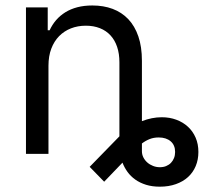

<svg xmlns="http://www.w3.org/2000/svg" viewBox="-20 -573 804 715"><path d="M160.5 0H76.7V-545.5H157.7V-460.2H164.8Q174.4 -481.2 188.9 -498Q203.5 -514.9 223.2 -527.2Q242.9 -539.4 267.9 -546Q293 -552.6 323.9 -552.6Q365.4 -552.6 399.3 -540Q433.2 -527.3 457.6 -501.8Q481.9 -476.2 495.2 -437.5Q508.5 -398.8 508.5 -346.6V-121.8Q545.8 -136.4 582.4 -136.4Q611.9 -136.4 636.7 -127.1Q661.6 -117.9 679.9 -101Q698.2 -84.2 708.5 -60.4Q718.8 -36.6 718.8 -7.1Q718.8 21.7 708.8 45.5Q698.9 69.2 680.2 86.3Q661.6 103.3 634.9 112.7Q608.3 122.2 575.3 122.2Q546.5 122.2 523.8 115.1Q501.1 108 483.8 95.7Q466.6 83.5 454.9 67.3Q443.2 51.1 436.1 32.7L367.9 103.7L313.9 48.3L424.7 -65.3V-340.9Q424.7 -372.9 416.2 -398.3Q407.7 -423.7 391.5 -441.2Q375.4 -458.8 352.1 -468Q328.8 -477.3 299.7 -477.3Q269.5 -477.3 244.1 -467.3Q218.8 -457.4 200.1 -438.4Q181.5 -419.4 171 -391.7Q160.5 -364 160.5 -328.1ZM508.5 -9.9Q508.5 2.5 514 13.3Q519.5 24.1 528.6 32.1Q537.6 40.1 549.9 44.9Q562.1 49.7 575.3 49.7Q588.1 49.7 598.5 45.5Q609 41.2 616.5 33.6Q623.9 25.9 628 15.6Q632.1 5.3 632.1 -7.1Q632.1 -32.7 615.4 -46.9Q598.7 -61.1 571 -61.1Q552.2 -61.1 537.1 -55Q522 -49 508.5 -38.7Z"/></svg>

Font: Fast_Sans-Dotted
Style: Regular
Weight: 400
Version: Version 3.018